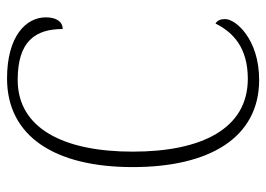

<svg xmlns="http://www.w3.org/2000/svg" viewBox="-128 -636 774 559"><g transform="rotate(-90 259.5 -357.0)"><path d="M306 10C424 10 483 -58 483 -89C483 -102 479 -112 470 -117C444 -65 399 -23 309 -23C164 -23 97 -157 97 -358C97 -560 165 -693 306 -693C419 -693 454 -641 454 -562C475 -562 488 -580 488 -611C488 -669 433 -724 310 -724C141 -724 52 -584 52 -358C52 -134 138 10 306 10Z"/></g></svg>

Font: Noto Serif Sinhala SemiCondensed ExtraLight
Style: Regular
Weight: 200
Width: 4
Designer: Jelle Bosma - Monotype Design Team
Foundry: Monotype Imaging Inc.
Version: Version 2.007